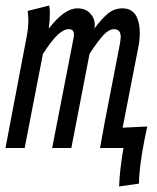

<svg xmlns="http://www.w3.org/2000/svg" viewBox="-27 -531 565 689"><path d="M413.1 -501Q430.7 -501 443.1 -493.4Q455.6 -485.8 462.2 -472.9Q468.8 -460 471.7 -445.3Q474.6 -430.7 474.6 -413.1Q474.6 -386.7 469.2 -360.8L413.1 -72.8L501.5 -77.1Q496.6 -55.2 492.7 -35.6Q472.2 67.4 471.7 127.9L400.4 138.2Q402.3 80.1 416 0H332L349.1 -94.2L402.8 -371.1Q403.3 -372.1 403.6 -374.3Q403.8 -376.5 403.8 -377.4Q406.2 -392.1 406.2 -398.4Q406.2 -426.3 382.3 -426.3Q364.7 -426.3 345.9 -407Q327.1 -387.7 294.4 -337.9L229 0H160.2L236.8 -393.6Q238.3 -399.9 238.3 -407.7Q238.3 -426.3 219.7 -426.3Q201.7 -426.3 179.9 -406Q158.2 -385.7 127 -337.4L61.5 0H-7.3L68.4 -397.9Q74.7 -430.2 74.7 -457.5Q74.7 -473.6 72.3 -491.7L149.4 -511.2Q151.9 -501.5 151.9 -482.9Q151.9 -455.6 147.9 -428.2Q204.1 -501 250.5 -501Q279.8 -501 296.4 -483.4Q313 -465.8 313 -441.4Q313 -434.6 311.5 -428.2Q337.9 -463.9 360.4 -482.4Q382.8 -501 413.1 -501Z"/></svg>

Font: Fantasque Sans Mono
Style: Italic
Weight: 400
Italic angle: -11°
Monospace: yes
Designer: Jany Belluz
Version: Version 1.8.0 ; ttfautohint (v1.8.2)